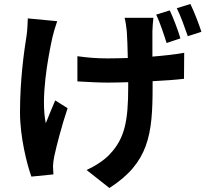

<svg xmlns="http://www.w3.org/2000/svg" viewBox="-20 -853 1040 960"><path d="M882 -661C871 -700 847 -762 829 -801L761 -780C780 -740 799 -682 813 -638ZM119 -761C118 -736 117 -703 113 -676C100 -595 80 -453 80 -291C80 -168 115 -30 137 30L247 19C246 5 245 -12 245 -22C245 -33 248 -55 251 -70C263 -126 289 -226 318 -312L256 -351C240 -315 222 -268 209 -237C183 -360 218 -556 242 -666C247 -687 257 -722 266 -747ZM603 -764C608 -746 612 -716 614 -696C616 -668 618 -617 619 -563C584 -562 550 -561 518 -561C464 -561 416 -565 367 -572V-446C417 -443 477 -440 520 -440C553 -440 587 -441 621 -442V-417C621 -249 604 -161 529 -82C501 -51 451 -20 413 -3L527 87C724 -39 743 -182 743 -416V-447C803 -450 858 -454 900 -459L901 -589C858 -581 802 -575 742 -570C742 -623 742 -674 742 -696C743 -718 744 -740 747 -764ZM864 -812C884 -772 904 -715 919 -672L987 -694C975 -732 951 -794 932 -833Z"/></svg>

Font: Source Han Sans Old Style Bold
Style: Regular
Weight: 700
Designer: Ryoko NISHIZUKA (kana & ideographs); Paul D. Hunt (Latin, Greek & Cyrillic); Wenlong ZHANG (bopomofo); Sandoll Communica
Foundry: Adobe Systems Incorporated
Version: Version 1.004;PS 1.004;hotconv 1.0.81;makeotf.lib2.5.63406